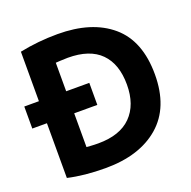

<svg xmlns="http://www.w3.org/2000/svg" viewBox="-131 -846 995 999"><g transform="rotate(-20 366.5 -346.5)"><path d="M695 -347Q695 -165 586 -70.5Q477 24 288 24Q171 24 80 3V-300H-1V-422H80V-696Q182 -717 290 -717Q479 -717 587 -625Q695 -533 695 -347ZM231 -300V-113Q232 -113 252.5 -111.5Q273 -110 296 -110Q416 -110 478 -172.5Q540 -235 540 -347Q540 -461 479.5 -522Q419 -583 298 -583Q276 -583 254.5 -581.5Q233 -580 231 -580V-422H359V-300Z"/></g></svg>

Font: Repo
Style: Bold
Weight: 700
Designer: Stefan Peev
Foundry: Context Ltd
Version: Version 001.000